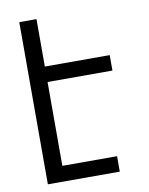

<svg xmlns="http://www.w3.org/2000/svg" viewBox="-83 -796 666 857"><g transform="rotate(-10 250.0 -367.5)"><path d="M64 0V-735H142V-520H436V-450H142V-70H390V0Z"/></g></svg>

Font: Iosevka Term Curly
Style: Regular
Weight: 400
Designer: Belleve Invis
Foundry: Belleve Invis
Version: Version 32.3.0